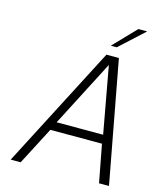

<svg xmlns="http://www.w3.org/2000/svg" viewBox="-133 -1021 936 1117"><g transform="rotate(15 335.0 -463.0)"><path d="M39 0 419 -734H494L631 0H571L528 -227H217L99 0ZM241 -279H521L448 -680ZM430 -791 560 -926H613L466 -791Z"/></g></svg>

Font: Exo Thin Light
Style: Italic
Weight: 300
Italic angle: -9°
Version: Version 2.000